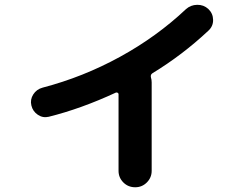

<svg xmlns="http://www.w3.org/2000/svg" viewBox="-20 -748 1040 798"><path d="M182.6 -262.7Q158.2 -256.8 137.2 -271Q116.2 -285.2 110.4 -309.6Q104.5 -334 118.2 -355.5Q131.8 -377 157.2 -383.8Q325.2 -427.7 478.5 -511.7Q631.8 -595.7 752.9 -710Q772.5 -727.5 799.3 -728Q826.2 -728.5 845.7 -710.9Q865.2 -692.4 865.7 -665.5Q866.2 -638.7 845.7 -620.1Q738.3 -519.5 613.3 -443.4Q604.5 -437.5 607.4 -425.8Q610.4 -417 610.4 -405.3V-38.1Q610.4 -9.8 590.3 10.3Q570.3 30.3 542 30.3Q512.7 30.3 492.7 10.3Q472.7 -9.8 472.7 -38.1V-356.4Q472.7 -360.4 469.2 -362.3Q465.8 -364.3 461.9 -363.3Q316.4 -295.9 182.6 -262.7Z"/></svg>

Font: Rounded-X Mgen+ 2m bold
Style: Bold
Weight: 700
Designer: [Source Han Sans]
Ryoko NISHIZUKA  (kana & ideographs); Paul D. Hunt (Latin, Greek & Cyrillic); Wenlong ZHANG  (bopomofo
Version: Version 1.059.20150602